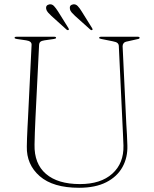

<svg xmlns="http://www.w3.org/2000/svg" viewBox="-20 -874 727 909"><path d="M560 -286 542.5 -656.5Q542 -665 536.2 -670.2Q530.5 -675.5 514 -678.5L459.5 -689.5Q449.5 -691 449.5 -695Q449.5 -700 458.5 -700H632.5Q641 -700 641 -695Q641 -690 630 -688.5L583.5 -678Q570.5 -676 565.5 -669.8Q560.5 -663.5 560.5 -655.5L578 -286.5Q579.5 -261 581 -236.5Q582.5 -212 583 -186Q585 -128.5 559.8 -83Q534.5 -37.5 483 -11.2Q431.5 15 354.5 15Q231 15 168 -40Q105 -95 107 -180.5Q107 -196.5 108 -221Q109 -245.5 110.2 -270.8Q111.5 -296 112.5 -313.5L129.5 -661Q131 -679 104 -683L59 -689.5Q49 -691 49 -695Q49 -700 58 -700H237Q245.5 -700 245.5 -695Q245.5 -691 235.5 -689.5L190.5 -683Q177 -681 171.2 -676.2Q165.5 -671.5 165 -660L148 -317.5Q146 -278.5 145 -246.8Q144 -215 143.5 -189.5Q141.5 -99 197.5 -50.8Q253.5 -2.5 358.5 -2.5Q457 -2.5 511.8 -51.8Q566.5 -101 564.5 -185Q563.5 -214.5 562.2 -240Q561 -265.5 560 -286ZM367 -819.5 416 -741Q420 -735 417 -732.5Q413 -729.5 407.5 -734L335.5 -798.5Q326.5 -807 319.5 -814.8Q312.5 -822.5 311 -832Q307.5 -850 326.5 -853.5Q338.5 -855 347.8 -845.5Q357 -836 367 -819.5ZM255 -819.5 304 -741Q307.5 -735 305 -732.5Q301 -729.5 295 -734L223.5 -798.5Q214.5 -807 207.5 -814.8Q200.5 -822.5 198.5 -832Q195.5 -850 214.5 -853.5Q226.5 -855 235.5 -845.5Q244.5 -836 255 -819.5Z"/></svg>

Font: Fraunces 72pt S000 Thin
Style: Regular
Weight: 100
Version: Version 1.000; ttfautohint (v1.8.3)